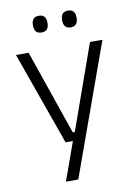

<svg xmlns="http://www.w3.org/2000/svg" viewBox="-92 -718 669 949"><g transform="rotate(-10 243.0 -243.5)"><path d="M273 -62.5 241.5 -48.5 397.5 -487.5H460L222.5 172H160.5L237.5 -43L263 -20H192.5L26 -487.5H89.5L236 -62.5ZM170.5 -575Q152 -575 143 -585.5Q134 -596 134 -616V-619Q134 -638.5 143 -648.8Q152 -659 170.5 -659Q189 -659 198 -648.8Q207 -638.5 207 -619V-616Q207 -596 198 -585.5Q189 -575 170.5 -575ZM316.5 -575Q298.5 -575 289.5 -585.5Q280.5 -596 280.5 -616V-619Q280.5 -638.5 289.5 -648.8Q298.5 -659 316.5 -659Q335 -659 344 -648.8Q353 -638.5 353 -619V-616Q353 -596 344 -585.5Q335 -575 316.5 -575Z"/></g></svg>

Font: Anek Gujarati Light
Style: Regular
Weight: 300
Designer: Mrunmayee Ghaisas (Gujarati), Yesha Goshar (Latin)
Foundry: Ek Type
Version: Version 1.003